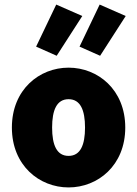

<svg xmlns="http://www.w3.org/2000/svg" viewBox="-20 -808 600 840"><path d="M280 12C408 12 528 -84 528 -250C528 -416 408 -512 280 -512C152 -512 32 -416 32 -250C32 -84 152 12 280 12ZM280 -126C228 -126 208 -174 208 -250C208 -326 228 -374 280 -374C332 -374 352 -326 352 -250C352 -174 332 -126 280 -126ZM228 -564 340 -738 226 -788 138 -604ZM418 -564 530 -738 416 -788 328 -604Z"/></svg>

Font: Source Sans Pro Black
Style: Regular
Weight: 900
Designer: Paul D. Hunt
Foundry: Adobe Systems Incorporated
Version: Version 3.006;hotconv 1.0.111;makeotfexe 2.5.65597